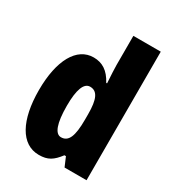

<svg xmlns="http://www.w3.org/2000/svg" viewBox="-185 -867 893 983"><g transform="rotate(30 262.0 -375.0)"><path d="M197 10C250 10 277 -8 312 -54H321L344 0H474V-760H312V-588C312 -567 314 -532 317 -482H312C282 -539 243 -563 192 -563C93 -563 32 -455 32 -278C32 -101 92 10 197 10ZM250 -125C216 -125 196 -175 196 -280C196 -376 215 -424 251 -424C294 -424 312 -385 312 -297V-265C312 -166 294 -125 250 -125Z"/></g></svg>

Font: Noto Sans Devanagari ExtraCondensed Black
Style: Regular
Weight: 900
Width: 2
Designer: Jelle Bosma - Monotype Design Team
Foundry: Monotype Imaging Inc.
Version: Version 2.004